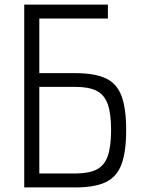

<svg xmlns="http://www.w3.org/2000/svg" viewBox="-20 -820 640 840"><path d="M86 0V-800H452V-739H152V-500H309Q394 -500 442.5 -477.5Q491 -455 511.5 -400.5Q532 -346 532 -251Q532 -156 511.5 -101Q491 -46 442.5 -23Q394 0 309 0ZM152 -61H309Q369 -61 403 -78.5Q437 -96 451.5 -137.5Q466 -179 466 -251Q466 -323 451.5 -364Q437 -405 403 -422.5Q369 -440 309 -440H152Z"/></svg>

Font: Victor Mono Light
Style: Regular
Weight: 300
Monospace: yes
Designer: Rune Bjørnerås
Version: Version 1.561;gftools[0.9.30]